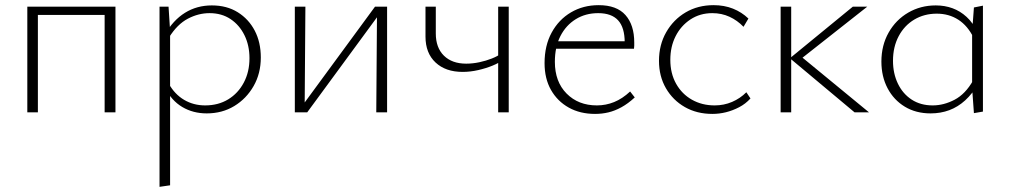

<svg xmlns="http://www.w3.org/2000/svg" viewBox="-20 -436 3920 745"><path d="M386 0V-410H428V0ZM86 0V-410H127V0ZM105 -378V-410H407V-378Z M782 4Q729 4 687 -21Q645 -46 621 -95L635 -111Q658 -70 694.5 -48.5Q731 -27 776 -27Q827 -27 865.5 -50.5Q904 -74 926 -115.5Q948 -157 948 -210Q948 -260 928.5 -299.5Q909 -339 874.5 -362Q840 -385 793 -385Q750 -385 709 -363.5Q668 -342 636 -291L619 -301Q652 -358 698 -386.5Q744 -415 802 -415Q860 -415 902.5 -388.5Q945 -362 968.5 -317Q992 -272 992 -213Q992 -151 964 -102Q936 -53 889 -24.5Q842 4 782 4ZM599 289V-410H634L640 -317V283Z M1440 0 1443 -410H1482V0ZM1124 0V-410H1165L1162 0ZM1148 0V-19L1435 -410H1459V-391L1172 0Z M1775 -157Q1709 -157 1670 -193.5Q1631 -230 1631 -294V-410H1671V-306Q1671 -251 1702.5 -220Q1734 -189 1789 -189Q1814 -189 1840 -194.5Q1866 -200 1888.5 -209Q1911 -218 1922 -227L1932 -204Q1917 -192 1891.5 -181.5Q1866 -171 1835.5 -164Q1805 -157 1775 -157ZM1913 0V-410H1954V0Z M2289 6Q2231 6 2187 -18.5Q2143 -43 2118 -87Q2093 -131 2093 -191Q2093 -259 2120.5 -309.5Q2148 -360 2195.5 -388Q2243 -416 2303 -416Q2373 -416 2407 -377.5Q2441 -339 2441 -271Q2441 -265 2441 -259Q2441 -253 2440 -247H2404V-271Q2404 -329 2378.5 -357Q2353 -385 2301 -385Q2252 -385 2214 -361.5Q2176 -338 2154.5 -296Q2133 -254 2133 -196Q2133 -119 2178.5 -73Q2224 -27 2296 -27Q2331 -27 2363 -40Q2395 -53 2425 -81L2443 -58Q2417 -34 2391.5 -20Q2366 -6 2341 0Q2316 6 2289 6ZM2122 -247 2128 -276H2433V-247Z M2744 6Q2684 6 2637.5 -20.5Q2591 -47 2564 -93.5Q2537 -140 2537 -200Q2537 -262 2565 -311Q2593 -360 2640.5 -388Q2688 -416 2749 -416Q2790 -416 2824 -402.5Q2858 -389 2884 -364L2865 -332Q2841 -357 2810.5 -371Q2780 -385 2744 -385Q2696 -385 2659 -360.5Q2622 -336 2601.5 -295.5Q2581 -255 2581 -204Q2581 -151 2603.5 -111Q2626 -71 2665 -49Q2704 -27 2753 -27Q2789 -27 2820.5 -40.5Q2852 -54 2876 -78L2892 -54Q2873 -33 2848 -20Q2823 -7 2797 -0.5Q2771 6 2744 6Z M3296 0 3045 -210 3289 -410H3345L3076 -198V-227L3352 0ZM3009 0V-410H3050V0Z M3591 4Q3534 4 3491 -22Q3448 -48 3424 -93.5Q3400 -139 3400 -197Q3400 -260 3428 -309.5Q3456 -359 3504 -387Q3552 -415 3611 -415Q3646 -415 3676 -404Q3706 -393 3730.5 -370.5Q3755 -348 3771 -314L3758 -289Q3735 -336 3698.5 -359.5Q3662 -383 3615 -383Q3566 -383 3527.5 -360Q3489 -337 3467 -295.5Q3445 -254 3445 -200Q3445 -151 3464 -111.5Q3483 -72 3517.5 -49.5Q3552 -27 3599 -27Q3642 -27 3684 -49Q3726 -71 3756 -124L3775 -110Q3753 -72 3725 -46.5Q3697 -21 3663.5 -8.5Q3630 4 3591 4ZM3759 3 3752 -94V-312L3759 -407L3794 -414V-3Z"/></svg>

Font: Ysabeau Infant ExtraLight
Style: Regular
Weight: 250
Designer: Christian Thalmann (Catharsis Fonts)
Version: Version 2.001;gftools[0.9.30]; featfreeze: ss01,ss02,lnum